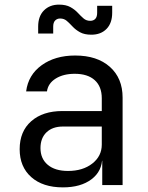

<svg xmlns="http://www.w3.org/2000/svg" viewBox="-20 -800 640 830"><path d="M252 10Q165 10 115 -34.5Q65 -79 65 -155Q65 -232 115 -276Q165 -320 250 -320H420V-375Q420 -426 389.5 -453.5Q359 -481 303 -481Q254 -481 221 -460.5Q188 -440 183 -405H93Q102 -476 160 -518Q218 -560 305 -560Q400 -560 455 -511Q510 -462 510 -378V0H422V-105H407L422 -120Q422 -60 375.5 -25Q329 10 252 10ZM274 -61Q338 -61 379 -93Q420 -125 420 -175V-253H252Q207 -253 181 -228Q155 -203 155 -160Q155 -114 186.5 -87.5Q218 -61 274 -61ZM375 -650Q345 -650 326 -660.5Q307 -671 294 -685Q281 -699 269 -709.5Q257 -720 240 -720Q227 -720 218.5 -711.5Q210 -703 210 -685V-655H145V-685Q145 -730 170 -755Q195 -780 235 -780Q265 -780 284 -769.5Q303 -759 316 -745Q329 -731 341 -720.5Q353 -710 370 -710Q384 -710 392 -718.5Q400 -727 400 -745V-775H465V-745Q465 -700 440.5 -675Q416 -650 375 -650Z"/></svg>

Font: JetBrains Mono Zero
Style: Regular-Zero
Weight: 400
Designer: Philipp Nurullin, Konstantin Bulenkov
Foundry: JetBrains
Version: Version 2.211